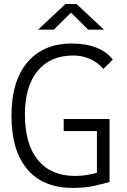

<svg xmlns="http://www.w3.org/2000/svg" viewBox="-20 -918 626 948"><path d="M339.4 9.8Q192.9 9.8 114.7 -82.3Q36.6 -174.3 36.6 -347.7Q36.6 -517.1 115 -610.1Q193.4 -703.1 335.4 -703.1Q403.8 -703.1 456.5 -682.4Q509.3 -661.6 536.6 -623.5L490.2 -577.6Q463.9 -609.4 425 -626.7Q386.2 -644 341.3 -644Q228 -644 165.5 -567.6Q103 -491.2 103 -352.5Q103 -206.1 167.2 -127.7Q231.4 -49.3 351.1 -49.3Q383.3 -49.3 410.4 -54.2Q437.5 -59.1 458.5 -64.9V-271H294.4V-330.6H521V-19.5Q500.5 -13.2 451.7 -1.7Q402.8 9.8 339.4 9.8ZM168 -771.5 303.2 -898.4H357.9L493.2 -771.5H415.5L330.6 -855.5L245.6 -771.5Z"/></svg>

Font: CaskaydiaMono NF Light
Style: Regular
Weight: 300
Designer: Aaron Bell
Foundry: Saja Typeworks
Version: Version 2111.001; ttfautohint (v1.8.4);Nerd Fonts 3.1.1